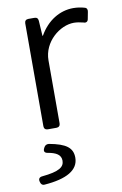

<svg xmlns="http://www.w3.org/2000/svg" viewBox="-81 -518 498 786"><g transform="rotate(-10 168.5 -125.0)"><path d="M280.3 -470.7C224.6 -470.7 171.9 -439.5 138.7 -380.9H136.7L132.8 -444.3C131.8 -455.1 126 -459 116.2 -459H91.8C82 -459 76.2 -453.1 76.2 -443.4V-15.6C76.2 -5.9 82 0 91.8 0H127.9C137.7 0 143.6 -5.9 143.6 -15.6V-277.3C143.6 -354.5 213.9 -411.1 272.5 -411.1C285.2 -411.1 299.8 -408.2 311.5 -405.3C321.3 -401.4 329.1 -405.3 331.1 -415L336.9 -445.3C338.9 -454.1 335.9 -461.9 327.1 -463.9C314.5 -467.8 296.9 -470.7 280.3 -470.7ZM65.4 70.3 62.5 76.2C58.6 85.9 62.5 92.8 74.2 94.7C109.4 100.6 128.9 112.3 128.9 136.7C128.9 163.1 107.4 178.7 36.1 185.5C24.4 186.5 19.5 193.4 21.5 203.1L22.5 207C24.4 215.8 30.3 221.7 40 220.7C131.8 213.9 182.6 185.5 182.6 133.8C182.6 92.8 156.2 72.3 85.9 59.6C76.2 58.6 69.3 62.5 65.4 70.3Z"/></g></svg>

Font: Ed Sans Neue Light
Style: Regular
Weight: 300
Designer: Stephen Hutchings
Version: Version 1.004;PS 001.004;hotconv 1.0.88;makeotf.lib2.5.64775